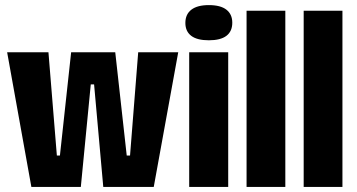

<svg xmlns="http://www.w3.org/2000/svg" viewBox="-20 -733 1399 753"><path d="M103 0 8 -528H170L203 -123H215L259 -528H432L477 -123H490L522 -528H679L583 0H385L349 -402H336L297 0Z M722 0V-528H875V0ZM799 -575Q753 -575 730 -592.5Q707 -610 707 -643Q707 -677 730.5 -695Q754 -713 799 -713Q845 -713 868 -695Q891 -677 891 -644Q891 -610 868 -592.5Q845 -575 799 -575Z M947 0V-691H1099V0Z M1171 0V-691H1323V0Z"/></svg>

Font: Bricolage Grotesque 48pt Condensed ExtraBold
Style: Regular
Weight: 800
Width: 3
Designer: Mathieu Triay
Foundry: Atelier Triay
Version: Version 1.001;gftools[0.9.33.dev8+g029e19f]